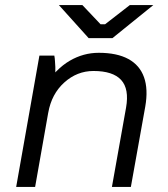

<svg xmlns="http://www.w3.org/2000/svg" viewBox="-20 -740 665 760"><path d="M136 -520H195Q197 -510 197.5 -499Q198 -488 199 -475Q199 -458 199 -441L187 -385L119 0H44ZM371 -531Q443 -531 488 -506.5Q533 -482 550 -434.5Q567 -387 555 -318L498 0H423L479 -314Q492 -388 459.5 -423.5Q427 -459 350 -459Q285 -459 234.5 -413.5Q184 -368 171 -294L156 -399Q202 -468 256 -499.5Q310 -531 371 -531ZM213 -720H306L378 -644H396L494 -720H587L425 -589H331Z"/></svg>

Font: Fixel Italic Variable Display Thin
Style: Italic
Weight: 100
Italic angle: -10°
Designer: AlfaBravo + MacPaw
Foundry: Kyrylo Tkachov, Marchela Mozhyna, Serhii Makarenko, Maria Weinstein, Zakhar Kryvoshyya
Version: Version 1.210;Glyphs 3.2 (3217)